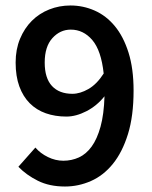

<svg xmlns="http://www.w3.org/2000/svg" viewBox="-20 -668 553 700"><path d="M244 -326Q272 -326 302.5 -343.5Q333 -361 358 -400Q349 -484 316.5 -522Q284 -560 238 -560Q199 -560 171 -529Q143 -498 143 -440Q143 -383 169.5 -354.5Q196 -326 244 -326ZM217 12Q160 12 118 -9Q76 -30 47 -60L109 -130Q127 -109 154.5 -95.5Q182 -82 211 -82Q241 -82 267.5 -94Q294 -106 314 -133.5Q334 -161 346.5 -206Q359 -251 361 -317Q333 -282 295 -262.5Q257 -243 222 -243Q181 -243 147 -255Q113 -267 88.5 -291.5Q64 -316 50.5 -353Q37 -390 37 -440Q37 -488 53 -526.5Q69 -565 96 -592Q123 -619 159.5 -633.5Q196 -648 237 -648Q283 -648 325 -629.5Q367 -611 398.5 -573Q430 -535 448.5 -476.5Q467 -418 467 -338Q467 -245 446.5 -179Q426 -113 391.5 -70.5Q357 -28 311.5 -8Q266 12 217 12Z"/></svg>

Font: CV Source Sans Light
Style: Bold
Weight: 600
Designer: Paul D. Hunt
Foundry: Adobe Systems Incorporated
Version: Version 3.001